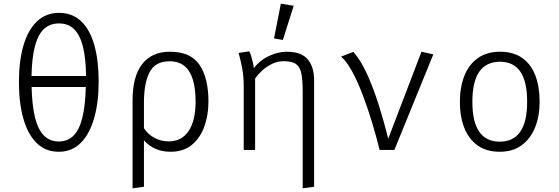

<svg xmlns="http://www.w3.org/2000/svg" viewBox="-20 -816 3040 1045"><path d="M301.5 -746Q373.5 -746 421.5 -700.5Q469.5 -655 493.2 -571Q517 -487 517 -371.5Q517 -259.5 492.5 -173.2Q468 -87 419.8 -38.5Q371.5 10 300 10Q228 10 179.8 -37.2Q131.5 -84.5 107.2 -170Q83 -255.5 83 -370.5Q83 -483.5 107.5 -568Q132 -652.5 180.8 -699.2Q229.5 -746 301.5 -746ZM447 -342.5H152Q154.5 -241 171 -175.2Q187.5 -109.5 219.5 -77.8Q251.5 -46 300 -46Q348.5 -46 380.2 -77.8Q412 -109.5 428.2 -175.2Q444.5 -241 447 -342.5ZM301.5 -688.5Q251.5 -688.5 219 -658Q186.5 -627.5 170 -564.2Q153.5 -501 151.5 -402.5H448.5Q447 -501 430.8 -564.2Q414.5 -627.5 382.5 -658Q350.5 -688.5 301.5 -688.5Z M905 -534.5Q1017.5 -534.5 1066 -463Q1114.5 -391.5 1114.5 -262.5Q1114.5 -190.5 1092.5 -128.5Q1070.5 -66.5 1025 -28.2Q979.5 10 908.5 10Q863 10 827 -5.8Q791 -21.5 763.5 -52V200.5L701.5 209V-269Q701.5 -400.5 754 -467.5Q806.5 -534.5 905 -534.5ZM903 -482.5Q825 -482.5 794.2 -422.8Q763.5 -363 763.5 -259.5V-118Q785.5 -84.5 821 -65.5Q856.5 -46.5 898 -46.5Q969.5 -46.5 1007 -103.5Q1044.5 -160.5 1044.5 -263.5Q1044.5 -334.5 1029.5 -383.2Q1014.5 -432 983.2 -457.2Q952 -482.5 903 -482.5Z M1540.5 -534.5Q1619.5 -534.5 1654.5 -493.5Q1689.5 -452.5 1689.5 -380V200.5L1627.5 209V-313.5Q1627.5 -373.5 1621.2 -411Q1615 -448.5 1593 -465.8Q1571 -483 1524 -483Q1490.5 -483 1460 -468Q1429.5 -453 1406 -431.2Q1382.5 -409.5 1368.5 -388.5V0H1306.5V-345.5Q1306.5 -403 1297.5 -448.5Q1288.5 -494 1278.5 -528L1337 -536.5Q1342 -527.5 1347.2 -510.2Q1352.5 -493 1356.5 -474.8Q1360.5 -456.5 1361.5 -444.5Q1394.5 -488.5 1444.5 -511.5Q1494.5 -534.5 1540.5 -534.5ZM1508.5 -796 1578.5 -784.5 1519.5 -598.5 1471.5 -607Z M2046 0Q2029.5 -68 2006.5 -144.8Q1983.5 -221.5 1956.2 -294Q1929 -366.5 1898.8 -423.2Q1868.5 -480 1836.5 -508L1903.5 -533.5Q1945 -486 1979.2 -409.8Q2013.5 -333.5 2042 -243Q2070.5 -152.5 2093 -61L2274 -534.5L2338.5 -520L2126.5 0Z M2701.5 -534.5Q2773.5 -534.5 2821.5 -501Q2869.5 -467.5 2893.2 -406.5Q2917 -345.5 2917 -262.5Q2917 -184.5 2892.5 -123Q2868 -61.5 2819.8 -25.8Q2771.5 10 2700 10Q2628 10 2579.8 -24.2Q2531.5 -58.5 2507.2 -119.8Q2483 -181 2483 -261.5Q2483 -342 2507.5 -403.5Q2532 -465 2580.8 -499.8Q2629.5 -534.5 2701.5 -534.5ZM2701.5 -480Q2627.5 -480 2589.2 -426.5Q2551 -373 2551 -261.5Q2551 -152.5 2588.5 -98.8Q2626 -45 2700 -45Q2774 -45 2811.5 -98.8Q2849 -152.5 2849 -262.5Q2849 -373 2811.8 -426.5Q2774.5 -480 2701.5 -480Z"/></svg>

Font: Fira Code Light Light
Style: Regular
Weight: 300
Monospace: yes
Version: Version 5.002